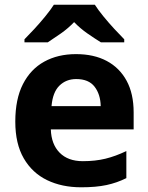

<svg xmlns="http://www.w3.org/2000/svg" viewBox="-20 -786 631 816"><path d="M303 -556Q379 -556 433.5 -527Q488 -498 518 -443Q548 -388 548 -308V-236H196Q198 -173 233.5 -137Q269 -101 332 -101Q385 -101 428 -111.5Q471 -122 517 -144V-29Q477 -9 432.5 0.5Q388 10 325 10Q243 10 180 -20.5Q117 -51 81 -113Q45 -175 45 -269Q45 -365 77.5 -428.5Q110 -492 168 -524Q226 -556 303 -556ZM304 -450Q261 -450 232.5 -422Q204 -394 199 -335H408Q407 -385 382 -417.5Q357 -450 304 -450ZM383 -766Q397 -744 419.5 -716.5Q442 -689 466 -663Q490 -637 508 -619V-606H409Q383 -622 352 -643.5Q321 -665 295 -692Q269 -665 239 -644Q209 -623 183 -606H84V-619Q103 -638 126.5 -663.5Q150 -689 172.5 -716.5Q195 -744 209 -766Z"/></svg>

Font: Noto Sans Tangsa
Style: Bold
Weight: 700
Version: Version 1.504